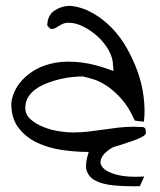

<svg xmlns="http://www.w3.org/2000/svg" viewBox="-20 -519 546 656"><path d="M458 117.2Q407.2 118.2 367.7 114.3Q328.1 110.4 304.2 97.2Q280.3 84 274.4 57.6Q271.5 36.1 283.2 0H277.3Q236.3 0 190.4 -6.8Q144.5 -13.7 106.4 -31.7Q68.4 -49.8 43.5 -82Q18.6 -114.3 18.6 -165Q19.5 -181.6 28.3 -203.1Q37.1 -224.6 55.7 -245.1Q74.2 -265.6 102.5 -281.7Q130.9 -297.9 169.4 -304.7Q208 -311.5 257.3 -305.7Q306.6 -299.8 367.2 -276.4Q367.2 -277.3 367.2 -286.1L366.2 -294.9Q366.2 -320.3 351.6 -346.7Q336.9 -373 314 -394Q291 -415 264.6 -428.2Q238.3 -441.4 213.9 -441.4Q204.1 -441.4 196.8 -438.5Q189.5 -435.5 182.6 -431.2Q175.8 -426.8 169.4 -423.3Q163.1 -419.9 154.3 -419.9Q152.3 -419.9 152.3 -420.9Q151.4 -421.9 150.4 -422.9Q148.4 -424.8 145 -427.7Q141.6 -430.7 141.6 -431.6Q141.6 -449.2 147.9 -461.9Q154.3 -474.6 165.5 -482.4Q176.8 -490.2 190.9 -494.6Q205.1 -499 220.7 -499Q259.8 -495.1 295.4 -475.1Q331.1 -455.1 360.8 -424.8Q390.6 -394.5 413.1 -355Q435.5 -315.4 450.7 -272.9Q465.8 -230.5 470.7 -187.5Q476.6 -142.6 471.7 -103.5Q470.7 -103.5 465.8 -104Q460.9 -104.5 455.1 -105Q449.2 -105.5 444.3 -106.4L440.4 -107.4Q419.9 -153.3 394.5 -181.6Q369.1 -210 344.2 -226.1Q319.3 -242.2 297.9 -248.5Q276.4 -254.9 262.7 -257.8Q248 -257.8 228 -255.9Q208 -253.9 186.5 -249Q165 -244.1 143.1 -235.8Q121.1 -227.5 104 -215.8Q86.9 -204.1 76.7 -188Q66.4 -171.9 66.4 -150.4Q66.4 -127 85 -110.8Q103.5 -94.7 129.9 -84.5Q156.2 -74.2 183.6 -70.3Q210.9 -66.4 227.5 -66.4Q254.9 -66.4 281.2 -69.3Q307.6 -72.3 333.5 -76.2Q359.4 -80.1 384.8 -83Q410.2 -85.9 435.5 -85.9H442.4Q447.3 -85.9 452.6 -85.4Q458 -85 461.9 -85H468.8Q476.6 -82 477.5 -76.2Q478.5 -70.3 478.5 -64.5Q478.5 -58.6 466.3 -51.8Q454.1 -44.9 434.6 -38.1Q414.1 -31.2 390.6 -23.4L367.2 -16.6Q346.7 -4.9 336.9 5.9Q316.4 29.3 327.1 47.9Q337.9 66.4 376 77.1Q414.1 87.9 472.7 84Z"/></svg>

Font: Indie Flower
Style: Regular
Weight: 400
Designer: Kimberly Geswein
Foundry: Kimberly Geswein
Version: Version 1.001 2010